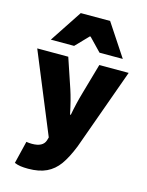

<svg xmlns="http://www.w3.org/2000/svg" viewBox="-148 -927 933 1219"><g transform="rotate(15 318.0 -317.5)"><path d="M69 189 105 41Q123 44 142 44Q214 44 229 -2L235 -23L18 -550H222L288 -354Q309 -291 328 -198H333Q347 -275 370 -354L426 -550H619L427 -16Q395 64 361.5 110.5Q328 157 279.5 180Q231 203 159 203Q130 203 109.5 200Q89 197 69 189ZM227 -838H420L560 -626H407L326 -710H321L240 -626H87Z"/></g></svg>

Font: Nebula Sans Black
Style: Regular
Weight: 900
Designer: Paul D. Hunt for Adobe (as Source Sans)
Foundry: Nebula Entertainment & Broadcasting LLC
Version: Version 1.010